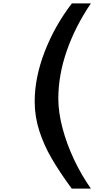

<svg xmlns="http://www.w3.org/2000/svg" viewBox="-20 -858 640 1121"><path d="M182.5 -266Q182.5 -405 240.8 -556Q299 -707 399.5 -838H510.5Q419 -703 369.8 -561Q320.5 -419 320.5 -282Q320.5 -202.5 344.8 -110.5Q369 -18.5 412 72.8Q455 164 510.5 243H398.5Q329 148 282.8 69Q236.5 -10 209.5 -93.8Q182.5 -177.5 182.5 -266Z"/></svg>

Font: JuliaMono ExtraBold
Style: Regular
Weight: 800
Monospace: yes
Designer: cormullion
Foundry: corm
Version: Version 0.055; ttfautohint (v1.8.4)